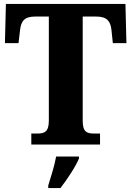

<svg xmlns="http://www.w3.org/2000/svg" viewBox="-20 -734 667 975"><path d="M139 0H488V-56H456C423 -56 400 -63 400 -119V-650H468C524 -650 541 -626 546 -582L553 -515H622L617 -714H10L5 -515H74L82 -582C87 -626 103 -650 159 -650H228V-121C228 -64 205 -56 172 -56H139ZM225 208V221H287C320 178 364 113 381 71V61H265C258 104 237 169 225 208Z"/></svg>

Font: Noto Serif Tamil SemiCondensed ExtraBold
Style: Italic
Weight: 800
Width: 4
Italic angle: -12°
Designer: Indian Type Foundry, Tom Grace, and the Monotype Design Team
Foundry: Monotype Imaging Inc.
Version: Version 2.003